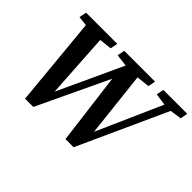

<svg xmlns="http://www.w3.org/2000/svg" viewBox="-112 -869 1132 1132"><g transform="rotate(45 454.0 -302.5)"><path d="M56 -563 65 -609H325L316 -563L199 -550H173ZM169 4 111 -609H234L265 -115L216 -47L476 -609H543L598 -115L551 -47L800 -609H853L574 4H506L444 -485L484 -516L238 4ZM374 -563 383 -609H640L631 -563L518 -550H481ZM700 -563 709 -609H908L900 -563L812 -550H791Z"/></g></svg>

Font: Lisu Bosa Black
Style: Italic
Weight: 900
Italic angle: -19°
Designer: David Morse, Annie Olsen, Victor Gaultney, Frank Grießhammer (Latin)
Foundry: SIL International
Version: Version 2.000